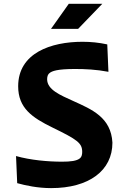

<svg xmlns="http://www.w3.org/2000/svg" viewBox="-20 -958 660 988"><path d="M538 -588.5 532 -729.5C488.5 -739 447 -743 404.5 -743C242.5 -743 73.5 -685.5 73.5 -514C73.5 -402 145 -353 250.5 -301.5C379 -239 403 -221.5 403 -176C403 -163 400 -150.5 392 -144C375.5 -129.5 342.5 -126 299 -126C226.5 -126 137 -134 62.5 -155L68.5 -15.5C111.5 -3.5 174.5 10 243 10C438 10 558.5 -80 558.5 -224C551.5 -354 452.5 -395 357.5 -438C290.5 -468.5 222.5 -496 222.5 -550.5C222.5 -565.5 227.5 -577 235 -582C247.5 -592.5 275 -603 366 -603C417.5 -603 475 -600.5 538 -588.5ZM242.5 -809.5 334 -938.5H506.5L382 -809.5Z"/></svg>

Font: Monaspace Argon ExtraBold
Style: Bold
Weight: 800
Designer: Riley Cran & the Lettermatic Team
Foundry: Lettermatic
Version: Version 1.000 (Monaspace Argon)